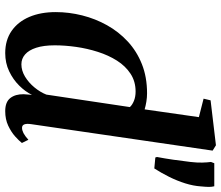

<svg xmlns="http://www.w3.org/2000/svg" viewBox="-77 -780 868 754"><g transform="rotate(90 357.0 -403.0)"><path d="M467.5 -91Q465 -73.5 468.5 -64.5Q472 -55.5 482 -55.5Q491.5 -55.5 502.8 -61.2Q514 -67 529 -80.5L541.5 -55Q533 -44 515.8 -28.5Q498.5 -13 473.5 -1.2Q448.5 10.5 416.5 10.5Q380.5 10.5 365 -9.5Q349.5 -29.5 350 -62L352.5 -94.5Q340 -68.5 316.2 -44.5Q292.5 -20.5 260 -5Q227.5 10.5 188.5 10.5Q137.5 10.5 101.5 -14.5Q65.5 -39.5 46.5 -84Q27.5 -128.5 27.5 -188Q27.5 -240 40.5 -291.8Q53.5 -343.5 79 -389.2Q104.5 -435 142.8 -470.5Q181 -506 231.8 -526.2Q282.5 -546.5 346.5 -546.5Q362.5 -546.5 379.2 -543.8Q396 -541 409.5 -537L440 -750L367.5 -768.5L374 -796L550.5 -817L571.5 -804ZM400.5 -479Q392 -488.5 376 -495Q360 -501.5 339.5 -501.5Q300 -501.5 269.8 -481.8Q239.5 -462 218.2 -428.5Q197 -395 183.8 -353.5Q170.5 -312 164.2 -268Q158 -224 158 -184Q158 -140.5 167.5 -111.2Q177 -82 193.8 -67.5Q210.5 -53 232.5 -53Q257 -53 280.8 -67.2Q304.5 -81.5 323.2 -104.2Q342 -127 351.5 -151ZM641.5 -575 598.5 -579 596.5 -585.5Q602.5 -617 607.2 -649.5Q612 -682 616 -717Q619 -742.5 618.5 -762.8Q618 -783 616 -797.5L621 -810.5H711.5Q714 -800.5 714 -789.8Q714 -779 712 -758Q710 -728 700 -696.2Q690 -664.5 674.8 -633.8Q659.5 -603 641.5 -575Z"/></g></svg>

Font: Merriweather 72pt SemiBold
Style: Italic
Weight: 600
Italic angle: -7.8°
Version: Version 2.101